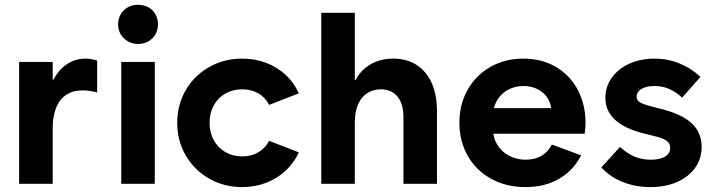

<svg xmlns="http://www.w3.org/2000/svg" viewBox="-20 -760 2955 794"><path d="M59.1 -503.9H197.8V0H59.1ZM178.2 -325.7V-430.7H213.4L178.2 -325.7Q178.2 -380.4 198.5 -424.3Q218.8 -468.3 254.2 -492.9Q289.6 -517.6 333.5 -517.6Q357.4 -517.6 381.8 -509.3V-377.4Q352.1 -386.2 322.3 -386.2Q282.2 -386.2 254.4 -368.2Q226.6 -350.1 212.2 -314.5Q197.8 -278.8 197.8 -227.5Z M481.4 -503.9H620.1V0H481.4ZM468.3 -659.2Q468.3 -682.1 479.2 -700.9Q490.2 -719.7 509 -730Q527.8 -740.2 550.8 -740.2Q574.2 -740.2 593.3 -730Q612.3 -719.7 622.8 -700.9Q633.3 -682.1 633.3 -659.2Q633.3 -636.2 622.8 -617.9Q612.3 -599.6 593.3 -588.9Q574.2 -578.1 550.8 -578.1Q527.8 -578.1 509 -588.9Q490.2 -599.6 479.2 -617.9Q468.3 -636.2 468.3 -659.2Z M712.9 -252Q712.9 -326.7 748.3 -387.5Q783.7 -448.2 845.2 -482.9Q906.7 -517.6 981.4 -517.6Q1034.7 -517.6 1080.8 -500Q1127 -482.4 1161.6 -450.2Q1196.3 -418 1215.8 -374L1092.8 -326.2Q1077.6 -356.9 1048.8 -373.8Q1020 -390.6 981.4 -390.6Q942.4 -390.6 911.9 -373Q881.3 -355.5 864 -324Q846.7 -292.5 846.7 -252Q846.7 -211.9 864 -180.4Q881.3 -148.9 911.9 -131.1Q942.4 -113.3 981.4 -113.3Q1020 -113.3 1048.8 -130.4Q1077.6 -147.5 1092.8 -177.7L1215.8 -129.9Q1196.3 -86.9 1161.6 -54.4Q1127 -22 1080.8 -4.2Q1034.7 13.7 981.4 13.7Q906.7 13.7 845.2 -21.2Q783.7 -56.2 748.3 -116.9Q712.9 -177.7 712.9 -252Z M1308.6 -707H1447.3V0H1308.6ZM1554.7 -390.6Q1524.4 -390.6 1500 -375.7Q1475.6 -360.8 1461.4 -329.8Q1447.3 -298.8 1447.3 -252L1431.6 -345.7V-429.2H1462.9L1431.6 -345.7Q1431.6 -396.5 1453.9 -435.3Q1476.1 -474.1 1515.6 -495.8Q1555.2 -517.6 1606 -517.6Q1662.6 -517.6 1703.4 -491.2Q1744.1 -464.8 1765.6 -415.8Q1787.1 -366.7 1787.1 -298.8V0H1648.4V-275.4Q1648.4 -330.6 1623.8 -360.6Q1599.1 -390.6 1554.7 -390.6Z M1879.8 -252Q1879.8 -328.8 1914.3 -389.4Q1948.7 -449.9 2008.9 -483.7Q2069 -517.6 2144.5 -517.6Q2219.9 -517.6 2278.1 -483.7Q2336.3 -449.9 2368.8 -389.4Q2401.3 -328.8 2401.3 -252Q2401.3 -231.3 2397.8 -206.9H1961.3V-312.9H2267.4L2260.4 -298Q2260.4 -328.1 2245.8 -352.2Q2231.2 -376.3 2204.9 -390.3Q2178.5 -404.3 2144.5 -404.3Q2108.2 -404.3 2079.2 -387.9Q2050.3 -371.5 2033.8 -342Q2017.4 -312.5 2017.4 -273.7V-234.4Q2017.4 -194.8 2034.9 -164.3Q2052.5 -133.9 2083.9 -116.8Q2115.3 -99.6 2153.7 -99.6Q2192.9 -99.6 2220.3 -116.3Q2247.7 -133 2262.2 -162.2L2383 -117.6Q2352.1 -55.9 2292.9 -21.1Q2233.7 13.7 2153.4 13.7Q2073.3 13.7 2011.2 -20.6Q1949 -54.8 1914.4 -115.4Q1879.8 -176.1 1879.8 -252Z M2466.7 -67.8 2544 -152.3Q2575.3 -124.2 2604.8 -111.9Q2634.3 -99.6 2671.2 -99.6Q2709.8 -99.6 2730.7 -112.7Q2751.6 -125.7 2751.6 -148.6Q2751.6 -161.6 2744.3 -170.6Q2737.1 -179.7 2720.4 -186.7Q2703.6 -193.6 2671.8 -200.9L2647 -206.9Q2565.5 -226.6 2524.5 -263.7Q2483.5 -300.8 2483.5 -355.7Q2483.5 -401.9 2510.3 -439Q2537 -476.1 2583.4 -496.9Q2629.8 -517.6 2687.2 -517.6Q2740.4 -517.6 2788.9 -498.1Q2837.4 -478.7 2876.7 -442.1L2800.9 -356.2Q2774.3 -380.6 2746.7 -392.4Q2719.1 -404.3 2686.3 -404.3Q2652.7 -404.3 2632.7 -392.3Q2612.7 -380.3 2612.7 -359.9Q2612.7 -350.2 2618.9 -343.2Q2625.1 -336.2 2638.7 -330.8Q2652.3 -325.3 2676.5 -319.1L2703.1 -312.2Q2795.4 -290.7 2838.5 -251.9Q2881.6 -213 2881.6 -152.8Q2881.6 -104.4 2855.1 -66.6Q2828.6 -28.9 2780.4 -7.6Q2732.2 13.7 2669.6 13.7Q2608 13.7 2555.5 -7.3Q2502.9 -28.3 2466.7 -67.8Z"/></svg>

Font: Wanted Sans Std Variable
Style: Regular
Weight: 400
Designer: Original Design by Kil Hyung-jin and Kang Hanbin, Wanted Lab, Inc;
Foundry: Wanted Lab, Inc.
Version: Version 1.003;Glyphs 3.2 (3227)